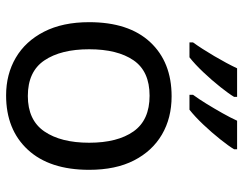

<svg xmlns="http://www.w3.org/2000/svg" viewBox="-106 -700 816 645"><g transform="rotate(90 302.5 -378.0)"><path d="M551 -269Q551 -136 483.5 -63Q416 10 301 10Q230 10 174.5 -22.5Q119 -55 87 -117.5Q55 -180 55 -269Q55 -402 122 -474Q189 -546 304 -546Q377 -546 432.5 -513.5Q488 -481 519.5 -419.5Q551 -358 551 -269ZM146 -269Q146 -174 183.5 -118.5Q221 -63 303 -63Q384 -63 422 -118.5Q460 -174 460 -269Q460 -364 422 -418Q384 -472 302 -472Q220 -472 183 -418Q146 -364 146 -269ZM482 -756Q472 -739 449 -710Q426 -681 399 -652.5Q372 -624 349 -606H299V-618Q313 -637 329 -663Q345 -689 360.5 -716.5Q376 -744 386 -766H482ZM306 -756Q296 -739 273 -710Q250 -681 223 -652.5Q196 -624 173 -606H123V-618Q144 -647 169 -689.5Q194 -732 210 -766H306Z"/></g></svg>

Font: Noto Sans Old Permic
Style: Regular
Weight: 400
Designer: Monotype Design Team
Foundry: Monotype Imaging Inc.
Version: Version 2.001; ttfautohint (v1.8.4.7-5d5b)